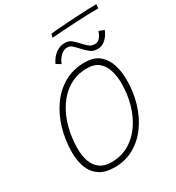

<svg xmlns="http://www.w3.org/2000/svg" viewBox="-225 -1082 1137 1242"><g transform="rotate(-30 344.0 -461.0)"><path d="M264.5 25.5Q195.5 25.5 153.2 -2.8Q111 -31 91.5 -80.5Q72 -130 72 -194Q72 -285.5 96.2 -369.2Q120.5 -453 166.8 -518.5Q213 -584 279.8 -622Q346.5 -660 432 -660Q501.5 -660 541 -626.8Q580.5 -593.5 597 -540.2Q613.5 -487 613.5 -426Q613.5 -337 589.5 -255.8Q565.5 -174.5 520 -111.2Q474.5 -48 410 -11.2Q345.5 25.5 264.5 25.5ZM262.5 -13.5Q336 -13.5 393.5 -46.8Q451 -80 491 -137.8Q531 -195.5 552 -269Q573 -342.5 573 -423.5Q573 -474 560 -518.8Q547 -563.5 515.2 -591.5Q483.5 -619.5 428 -619.5Q352.5 -619.5 294.2 -585Q236 -550.5 196 -490.8Q156 -431 135.8 -355.2Q115.5 -279.5 115.5 -197Q115.5 -144.5 130.5 -103Q145.5 -61.5 177.8 -37.5Q210 -13.5 262.5 -13.5ZM266 -745Q273 -764 289.5 -784.5Q306 -805 330.2 -819.2Q354.5 -833.5 384 -833.5Q414 -833.5 434.8 -816.5Q455.5 -799.5 473 -779Q489.5 -760 507.8 -744.5Q526 -729 551 -729Q574.5 -729 589.8 -747.2Q605 -765.5 613 -791.5L651.5 -777Q648.5 -767 640.5 -752.8Q632.5 -738.5 620 -724.8Q607.5 -711 590.5 -701.8Q573.5 -692.5 551.5 -692.5Q517.5 -692.5 493.8 -712.8Q470 -733 450.5 -755Q435 -772.5 419.5 -786.2Q404 -800 386 -800Q365.5 -800 348.8 -789.5Q332 -779 319.8 -762Q307.5 -745 299.5 -725ZM685.5 -919Q649.5 -919 604.2 -917.2Q559 -915.5 510.5 -913Q462 -910.5 416.2 -907.5Q370.5 -904.5 334 -901.5Q335 -907 337 -915.8Q339 -924.5 342 -928Q353.5 -930 384.5 -932.5Q415.5 -935 457 -937.8Q498.5 -940.5 542.8 -943Q587 -945.5 625.5 -947Q664 -948.5 688 -948.5Z"/></g></svg>

Font: Grandstander Thin
Style: Italic
Weight: 100
Italic angle: -15°
Designer: Tyler Finck
Foundry: Etcetera Type Co
Version: Version 1.200